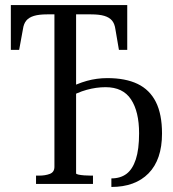

<svg xmlns="http://www.w3.org/2000/svg" viewBox="-20 -730 687 762"><path d="M623 -200Q623 -148 609.5 -108.5Q596 -69 569.5 -42Q543 -15 506 -1.5Q469 12 422 12V-22Q458 -22 482 -40Q506 -58 519 -97.5Q532 -137 532 -201Q532 -287 500 -335.5Q468 -384 399 -384Q362 -384 324 -373.5Q286 -363 247 -340V-377Q285 -398 324.5 -409Q364 -420 406 -420Q478 -420 526 -397Q574 -374 598.5 -325.5Q623 -277 623 -200ZM123 0V-33H135Q160 -33 178 -40Q196 -47 196 -68V-673H167Q135 -673 115 -667Q95 -661 84.5 -648.5Q74 -636 71 -614L56 -532H23V-710H485V-532H452L438 -614Q435 -636 424.5 -648.5Q414 -661 394 -667Q374 -673 341 -673H282V-42Q282 -39 291.5 -37Q301 -35 314.5 -34Q328 -33 341 -33H349V0Z"/></svg>

Font: Roboto Serif 120pt ExtraCondensed
Style: Regular
Weight: 400
Width: 2
Designer: Greg Gazdowicz
Foundry: Commercial Type
Version: Version 1.008